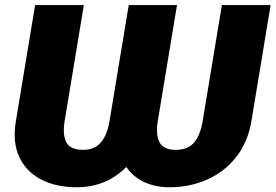

<svg xmlns="http://www.w3.org/2000/svg" viewBox="-20 -748 1115 777"><path d="M44.4 -258.8 122.1 -727.5H319.3L241.7 -258.8Q232.4 -203.1 248.3 -172.4Q264.2 -141.6 315.9 -141.6Q362.8 -141.6 388.4 -171.9Q414.1 -202.1 423.3 -258.8L501 -727.5H696.3L618.7 -258.8Q609.4 -202.1 625.7 -171.9Q642.1 -141.6 690.9 -141.6Q741.2 -141.6 766.1 -171.9Q791 -202.1 800.3 -258.8L877.9 -727.5H1075.2L997.6 -258.8Q983.4 -172.9 936 -112.8Q888.7 -52.7 818.6 -21.5Q748.5 9.8 666 9.8Q608.4 9.8 563.5 -11.2Q518.6 -32.2 491.2 -72.3Q409.2 9.8 291 9.8Q207.5 9.8 146.7 -21.5Q85.9 -52.7 57.9 -112.8Q29.8 -172.9 44.4 -258.8Z"/></svg>

Font: Inter Black
Style: Italic
Weight: 900
Italic angle: -9.39999°
Designer: Rasmus Andersson
Foundry: rsms
Version: Version 4.000;git-a52131595